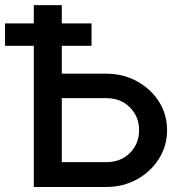

<svg xmlns="http://www.w3.org/2000/svg" viewBox="-20 -743 728 763"><path d="M343.8 -561H225.6V-450.2H402.3Q469.7 -450.2 524.7 -419.9Q579.6 -389.6 611.8 -338.9Q644 -288.1 644 -225.6Q644 -163.6 611.8 -112.3Q579.6 -61 524.7 -30.5Q469.7 0 402.3 0H114.3V-561H0V-649.9H114.3V-722.7H225.6V-649.9H343.8ZM225.6 -98.6H402.3Q459.5 -98.6 496.1 -135Q532.7 -171.4 532.7 -225.6Q532.7 -279.8 496.1 -316.4Q459.5 -353 402.3 -353H225.6Z"/></svg>

Font: Giphurs Medium
Style: Regular
Weight: 500
Version: Version 0.920; ttfautohint (v1.8.4.7-5d5b)